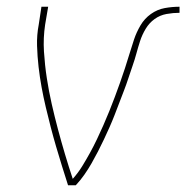

<svg xmlns="http://www.w3.org/2000/svg" viewBox="-20 -550 553 570"><path d="M182 0Q173 -28 164 -57Q155 -86 146.5 -115Q138 -144 130.5 -173Q123 -202 116 -231.5Q109 -261 103.5 -291Q98 -321 94.5 -351.5Q91 -382 90 -414Q89 -446 95 -477L103 -530H123L114 -477Q108 -437 110.5 -397Q113 -357 119 -318Q125 -279 133.5 -241.5Q142 -204 152 -166.5Q162 -129 173 -92Q184 -55 196 -19Q212 -37 224 -56.5Q236 -76 247 -96Q258 -116 268 -137Q278 -158 287 -178.5Q296 -199 304.5 -220Q313 -241 321 -262.5Q329 -284 336.5 -305Q344 -326 351 -347.5Q358 -369 364.5 -390.5Q371 -412 378 -433Q385 -454 397 -474.5Q409 -495 428 -508.5Q447 -522 469 -526Q491 -530 513 -530V-512Q494 -512 474.5 -508.5Q455 -505 439 -493.5Q423 -482 412.5 -464.5Q402 -447 396 -428.5Q390 -410 385 -391.5Q380 -373 373.5 -354.5Q367 -336 361 -317.5Q355 -299 348 -281Q341 -263 334 -244.5Q327 -226 320 -208Q313 -190 305 -172Q297 -154 288.5 -136Q280 -118 271 -100.5Q262 -83 252 -65.5Q242 -48 230.5 -31.5Q219 -15 205 0Z"/></svg>

Font: Iosevka Curly Thin Oblique
Style: Regular
Weight: 100
Italic angle: -9°
Monospace: yes
Designer: Belleve Invis
Foundry: Belleve Invis
Version: Version 11.1.0; ttfautohint (v1.8.3)